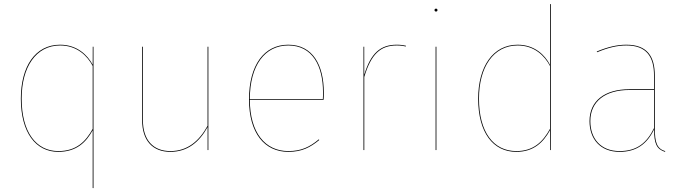

<svg xmlns="http://www.w3.org/2000/svg" viewBox="-20 -751 3425 961"><path d="M444.2 -517.2 444 -427.1C418.4 -474.8 366.3 -527.2 280.9 -527.2C155.6 -527.2 84.3 -417.1 84.3 -257.1C84.3 -88.1 158.5 9.1 271.8 9.1C363.4 9.1 411.4 -39.6 443.9 -99V190.2L447.9 190.6V-517.2ZM271.9 5.2C160.7 5.2 88.4 -90.2 88.4 -257.1C88.3 -414.8 159.4 -523.4 281 -523.4C365 -523.4 417.2 -471.8 443.9 -420.8V-106C408.9 -42.3 362 5.2 271.8 5.2Z M1022.9 -517.2H1018.9V-121.3C977.9 -46.6 919.4 5.2 833.1 5.2C747.6 5.2 695.3 -48.8 695.3 -150.1V-517.2H691.3V-149.9C691.3 -46 745.3 9.1 832.8 9.1C918.8 9.1 977.7 -40.1 1019.1 -115L1019.1 0H1022.9Z M1600.8 -287.6C1600.8 -424.5 1546.1 -527.2 1422.6 -527.2C1302.6 -527.2 1226.3 -426 1226.3 -253.2C1226.3 -85.2 1303.7 9.1 1423.4 9.1C1490.4 9.1 1532.8 -13 1577.9 -50.1L1575.8 -53.6C1530.8 -15.7 1488.1 5.2 1423.4 5.2C1307.8 5.2 1231.1 -85.7 1230.4 -251.4H1599.7C1600.7 -265.1 1600.8 -273.6 1600.8 -287.6ZM1595.9 -255.1H1230.4C1230.9 -425 1306.1 -523.4 1422.8 -523.4C1544 -523.4 1596.8 -421.6 1596.8 -288.4C1596.8 -275.4 1596.8 -267.6 1595.9 -255.1Z M1965.4 -527.2C1884.3 -527.2 1835.7 -484.8 1803.1 -376.7L1803 -517.2H1799.3V0H1803.3V-365.8C1837.1 -480.1 1884.4 -523.4 1965.4 -523.4C1985.2 -523.4 1998.4 -521.4 2011.4 -518.3L2011.8 -522.1C1999 -525.1 1985.7 -527.2 1965.4 -527.2Z M2162.3 -707.8C2157.4 -707.8 2154.8 -704.1 2154.8 -700.4C2154.8 -696.7 2157.4 -693.1 2162.3 -693.1C2167.2 -693.1 2169.7 -696.7 2169.7 -700.4C2169.7 -704.1 2167.2 -707.8 2162.3 -707.8ZM2164.3 -517.2H2160.3V0H2164.3Z M2732.9 -730.6V-426.4C2708.2 -474.8 2656.1 -527.2 2570.8 -527.2C2446.5 -527.2 2373.3 -416.2 2373.3 -257.1C2373.3 -88.1 2447.5 9.1 2564.4 9.1C2651.5 9.1 2699.5 -38.8 2732.9 -99.2L2733.2 0H2736.9V-730.3ZM2564.5 5.2C2449.7 5.2 2377.4 -90.2 2377.4 -257.1C2377.3 -414.8 2449.4 -523.4 2570.9 -523.4C2654.9 -523.4 2706.2 -471.7 2732.9 -420.6V-106.1C2697.9 -42.3 2651.1 5.2 2564.5 5.2Z M3257.5 -110V-372C3257.5 -468.6 3219.7 -527.2 3115.1 -527.2C3068.7 -527.2 3021.7 -516.1 2966.9 -493.2L2968.5 -489.5C3023.1 -512.3 3069.1 -523.4 3115.1 -523.4C3217.8 -523.4 3253.5 -465.4 3253.5 -371.8V-304.4H3130.1C3007.1 -304.4 2930.6 -246.4 2930.6 -144.9C2930.6 -55.6 2984.1 9.1 3081.2 9.1C3165.6 9.1 3218.6 -30.6 3253.8 -103.4C3253.9 -33.2 3265.8 -4.7 3308.4 9.1L3309.9 5.7C3267.8 -7.2 3257.5 -37.4 3257.5 -110ZM3081.2 5.2C2986.6 5.2 2934.8 -57.5 2934.8 -144.9C2934.8 -243.5 3009.3 -300.6 3130.5 -300.6H3253.5V-109.8C3217.7 -35.9 3167.7 5.2 3081.2 5.2Z"/></svg>

Font: Fira Sans Four
Style: Regular
Weight: 100
Designer: Carrois Corporate & Edenspiekermann AG
Foundry: Carrois Corporate GbR & Edenspiekermann AG
Version: Version 4.203;PS 004.203;hotconv 1.0.88;makeotf.lib2.5.64775